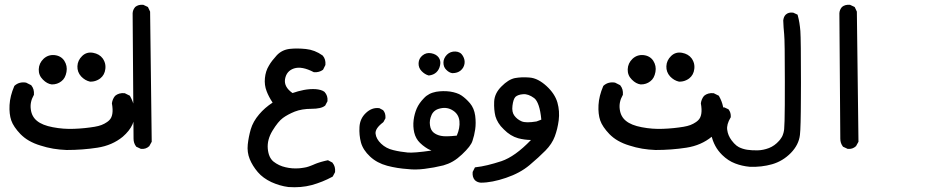

<svg xmlns="http://www.w3.org/2000/svg" viewBox="-20 -457 4040 815"><path d="M262.7 179.7Q233.9 178.7 206.1 174.1Q178.2 169.4 151.4 160.6Q138.2 156.7 126.2 151.6Q114.3 146.5 103.5 140.4Q92.8 134.3 83.7 127.2Q74.7 120.1 66.9 112.3Q37.1 81.1 27.8 54.2Q18.6 27.3 20.5 -11Q22.5 -49.3 40.5 -91.3L41 -92.3L42 -93.3Q61.5 -110.8 89.8 -106.4H90.8L91.3 -106L110.8 -96.2L112.3 -95.7L112.8 -94.7Q126 -79.1 124 -55.2V-53.7L123 -52.7Q106.4 -23.4 110.8 7.3Q114.7 38.1 137.2 56.2Q159.7 74.7 204.1 83Q249.5 91.8 294.9 89.8Q318.4 88.9 339.8 86.7Q361.3 84.5 381.8 81.1Q389.6 79.6 397 77.9Q404.3 76.2 410.6 73.7Q417 71.3 422.9 68.1Q428.7 64.9 433.8 61.5Q439 58.1 443.4 53.7Q464.4 34.2 455.1 -17.6V-18.6V-19Q457.5 -36.6 468.3 -49.8L468.8 -50.3Q484.4 -63.5 508.3 -61.5H509.3L510.3 -61L529.8 -51.3L531.7 -50.3L532.2 -48.8Q556.6 -5.9 550.8 40.5Q548.8 56.2 542.5 70.6Q536.1 85 525.6 98.1Q515.1 111.3 501 123.5Q479 141.6 452.1 153.3Q425.3 165 393.6 169.9Q330.6 179.7 262.7 179.7ZM199.7 -98.6Q179.7 -101.1 162.1 -119.1Q143.6 -137.2 144.5 -163.1Q145.5 -189 165 -207.5Q184.6 -225.6 211.4 -223.1Q225.1 -221.7 235.6 -215.6Q246.1 -209.5 252.9 -199.2Q259.8 -188.5 262.2 -176.5Q264.6 -164.6 262.2 -151.4Q259.8 -138.2 254.4 -128.2Q249 -118.2 240.2 -111.8Q223.6 -98.6 200.2 -98.6ZM362.3 -110.4Q351.6 -112.8 342 -118.4Q332.5 -124 324.2 -132.8Q307.6 -151.4 308.6 -176Q309.6 -200.7 328.6 -219.2Q347.7 -237.8 375 -232.9Q401.9 -228 416 -209Q420.4 -202.6 423.3 -195.6Q426.3 -188.5 427.2 -180.7Q428.2 -172.9 427.2 -164.6Q424.3 -138.7 405.3 -124Q399.4 -119.6 392.6 -116.5Q385.7 -113.3 378.4 -111.8Q371.1 -110.4 363.3 -110.4H362.8Z M576.7 174.3 560.1 166.5 558.6 166 557.6 164.6Q546.9 150.4 546.9 131.8L543 -400.4V-400.9Q543.9 -415.5 553.2 -426.3V-426.8L553.7 -427.2Q567.4 -438.5 587.4 -436.5H588.4L589.4 -436L606 -428.2L607.9 -427.2L608.9 -425.3L616.7 -408.7L617.2 -407.7V-406.2L624 143.6V145L623 146.5L614.3 162.1V163.1L613.3 163.6Q598.6 177.2 578.6 174.8H577.6Z M1204.1 336.9Q1185.5 334.5 1167.2 329.1Q1148.9 323.7 1131.8 315.9Q1114.3 307.6 1099.9 297.1Q1085.4 286.6 1074.2 273.4Q1051.8 247.1 1040 218.3Q1028.3 189.5 1031.7 156.2Q1035.2 124 1044.4 91.8Q1054.2 58.6 1080.1 28.3Q1103.5 0.5 1137.2 -21.5Q1120.6 -46.4 1111.8 -69.8Q1101.6 -95.7 1104.5 -125.5Q1107.4 -155.3 1121.1 -177.7Q1127.4 -189 1136 -200Q1144.5 -210.9 1154.8 -222.2Q1176.8 -245.6 1210 -249.5Q1241.2 -252.9 1278.3 -249Q1316.4 -245.1 1349.1 -221.7L1349.6 -221.2L1350.1 -220.7Q1356.9 -212.9 1359.6 -203.1Q1362.3 -193.4 1361.3 -182.1V-181.2L1360.8 -180.2L1352.1 -162.6L1351.1 -161.1L1350.1 -160.2Q1335 -149.4 1314 -150.4H1313L1311.5 -150.9Q1261.2 -177.2 1228 -166.5Q1195.8 -155.8 1189.9 -121.1Q1184.6 -87.9 1221.7 -62Q1245.1 -70.3 1270 -75.2Q1296.4 -80.1 1319.8 -78.6Q1331.5 -77.6 1340.8 -75Q1350.1 -72.3 1356.9 -67.4L1357.4 -66.9L1357.9 -66.4Q1372.1 -50.8 1370.1 -28.8V-27.3L1369.6 -26.4L1360.8 -9.8L1360.4 -8.8L1359.4 -8.3Q1343.8 4.9 1301.3 4.9Q1281.7 4.9 1264.2 7.8Q1246.6 10.7 1231.4 16.6Q1201.2 28.8 1180.7 43.9Q1160.6 58.6 1136.7 97.7Q1113.3 136.2 1116.7 174.3Q1120.1 211.9 1141.1 229Q1163.6 246.6 1191.9 252.9Q1220.2 259.8 1251 257.3Q1256.3 256.8 1261.2 256.1Q1266.1 255.4 1271 254.6Q1275.9 253.9 1280.8 252.7Q1285.6 251.5 1290.5 249.8Q1295.4 248 1300 246.3Q1304.7 244.6 1309.1 242.7Q1313.5 240.7 1317.6 239Q1321.8 237.3 1325.9 235.8Q1330.1 234.4 1334.5 232.9Q1338.9 231.4 1343.3 230.2Q1347.7 229 1352.1 227.8Q1356.4 226.6 1360.8 225.6Q1365.2 224.6 1370.1 223.6L1372.1 223.1L1374 224.1L1390.6 232.9L1391.6 233.9L1392.1 234.9Q1404.3 250 1402.3 272V273.4L1401.9 274.4L1393.1 291L1392.1 292.5L1390.6 293.5Q1349.1 315.9 1303.2 328.6Q1257.3 340.8 1204.6 336.9Z M1711.4 260.7Q1666 257.8 1623.5 246.6Q1580.1 234.9 1550.8 207.5Q1521 179.7 1512.2 147.9Q1503.9 116.7 1505.9 82Q1507.8 46.4 1533.2 22.5Q1558.6 -1.5 1588.4 2H1589.8L1590.8 2.4L1605.5 10.3L1606.4 10.7L1606.9 11.7Q1617.2 23.4 1616.2 43.5V44.4L1615.7 45.9L1607.9 60.5L1606.9 61.5L1606 62.5Q1571.8 88.4 1574.2 110.4Q1576.7 132.8 1597.7 152.8Q1619.1 173.3 1649.4 180.2Q1665 184.1 1680.4 186.5Q1695.8 189 1710.4 190.4Q1736.3 192.9 1811.5 182.1Q1804.2 178.7 1796.9 175.3Q1791 171.9 1785.4 168Q1779.8 164.1 1773.9 159.4Q1768.1 154.8 1762.7 149.4Q1744.6 131.8 1738.3 105.5Q1732.4 79.6 1735.8 52.2Q1739.3 25.9 1749 3.4Q1758.8 -19 1779.3 -40Q1784.7 -45.9 1790.5 -50.3Q1796.4 -54.7 1803 -58.1Q1809.6 -61.5 1816.7 -63.7Q1823.7 -65.9 1831.1 -67.4Q1860.4 -72.3 1890.1 -68.4Q1897.5 -67.4 1904.3 -65.7Q1911.1 -64 1917.2 -62Q1923.3 -60.1 1929 -57.4Q1934.6 -54.7 1939.5 -51.3Q1958 -38.6 1975.1 -18.6Q1992.7 2.4 1997.1 34.2Q2001 65.4 1997.1 92.3Q1993.2 118.7 1985.8 140.1Q1982.4 151.9 1971.2 166.3Q1960 180.7 1940.9 198.7Q1931.6 207.5 1922.1 214.8Q1912.6 222.2 1902.6 228Q1892.6 233.9 1882.3 238Q1872.1 242.2 1861.8 245.1Q1841.8 250 1821.8 253.7Q1801.8 257.3 1781.7 259.8Q1742.7 264.6 1711.4 260.7ZM1918.9 118.7Q1933.1 86.4 1930.2 57.1Q1927.2 27.8 1902.8 12.2Q1878.9 -3.4 1850.1 2.9Q1835.4 5.9 1826.2 12.9Q1816.9 20 1812 30.8Q1801.8 53.7 1805.2 74.7Q1806.6 85.4 1810.5 93Q1814.5 100.6 1820.3 105.5Q1826.2 110.4 1834 114Q1841.8 117.7 1851.6 119.6Q1869.6 124 1918.9 118.7ZM1799.3 -136.7Q1783.2 -141.1 1769.5 -155.3Q1755.9 -169.4 1756.8 -189.2Q1757.8 -209 1773.4 -221.7Q1789.6 -234.9 1810.5 -231Q1831.5 -227.1 1841.8 -213.4Q1852.1 -199.7 1848.1 -180.2Q1844.2 -161.1 1832 -149.9Q1826.2 -144.5 1818.4 -141.1Q1810.5 -137.7 1801.3 -136.7H1800.3ZM1899.4 -146.5Q1885.7 -148.9 1874.5 -160.6Q1868.2 -166.5 1865.2 -174.3Q1862.3 -182.1 1862.3 -191.4Q1862.3 -200.7 1866.2 -209.2Q1870.1 -217.8 1877.4 -225.1Q1892.1 -239.3 1913.6 -238.3Q1923.8 -237.8 1931.9 -233.2Q1939.9 -228.5 1944.8 -219.7Q1954.6 -203.1 1951.7 -186Q1948.7 -168.9 1935.3 -157.7Q1921.9 -146.5 1900.4 -146.5H1899.9Z M2021 318.4Q2006.3 317.4 1996.1 308.1L1995.6 307.6Q1989.7 300.8 1987.5 292.2Q1985.4 283.7 1986.3 273.9V272.9L1986.8 272L1994.6 256.3L1996.1 253.4L1999.5 252.9Q2022.5 250.5 2049.8 243.9Q2077.1 237.3 2108.4 227.1Q2166.5 207.5 2233.9 137.2Q2205.6 136.7 2179.7 129.9Q2146.5 120.6 2118.7 92.3Q2111.3 85.4 2105.7 78.6Q2100.1 71.8 2095.7 64.7Q2091.3 57.6 2088.1 50.5Q2085 43.5 2083 36.6Q2076.2 9.3 2077.6 -25.4Q2079.1 -61 2108.9 -90.3Q2137.7 -119.6 2165.5 -125.5Q2178.7 -127.9 2194.3 -128.7Q2210 -129.4 2227.5 -127.9Q2246.1 -126.5 2264.2 -117.2Q2282.2 -107.9 2299.8 -91.8Q2335.4 -59.1 2346.2 -21.5Q2356.4 15.1 2351.6 53.7Q2349.1 72.3 2345 89.4Q2340.8 106.4 2335 122.1Q2323.2 153.8 2295.4 182.1Q2267.6 210.4 2228 243.7Q2187.5 277.8 2127.9 297.9Q2098.1 308.1 2071.5 313.2Q2044.9 318.4 2021.5 318.4ZM2257.3 58.6 2277.8 50.8Q2274.4 14.2 2266.6 -8.8Q2258.8 -31.7 2247.6 -40.5Q2234.9 -49.8 2223.1 -54Q2211.4 -58.1 2200.2 -57.1Q2188.5 -56.2 2180.7 -53.2Q2172.9 -50.3 2168 -45.9Q2158.7 -36.1 2155.3 -8.3Q2151.9 19 2163.6 34.2Q2169.4 42 2177.2 48.1Q2185.1 54.2 2194.3 58.1Q2212.4 65.9 2257.3 58.6Z M2762.7 179.7Q2733.9 178.7 2706.1 174.1Q2678.2 169.4 2651.4 160.6Q2638.2 156.7 2626.2 151.6Q2614.3 146.5 2603.5 140.4Q2592.8 134.3 2583.7 127.2Q2574.7 120.1 2566.9 112.3Q2537.1 81.1 2527.8 54.2Q2518.6 27.3 2520.5 -11Q2522.5 -49.3 2540.5 -91.3L2541 -92.3L2542 -93.3Q2561.5 -110.8 2589.8 -106.4H2590.8L2591.3 -106L2610.8 -96.2L2612.3 -95.7L2612.8 -94.7Q2626 -79.1 2624 -55.2V-53.7L2623 -52.7Q2606.4 -23.4 2610.8 7.3Q2614.7 38.1 2637.2 56.2Q2659.7 74.7 2704.1 83Q2749.5 91.8 2794.9 89.8Q2818.4 88.9 2839.8 86.7Q2861.3 84.5 2881.8 81.1Q2889.6 79.6 2897 77.9Q2904.3 76.2 2910.6 73.7Q2917 71.3 2922.9 68.1Q2928.7 64.9 2933.8 61.5Q2939 58.1 2943.4 53.7Q2964.4 34.2 2955.1 -17.6V-18.6V-19Q2957.5 -36.6 2968.3 -49.8L2968.8 -50.3Q2984.4 -63.5 3008.3 -61.5H3009.3L3010.3 -61L3029.8 -51.3L3031.7 -50.3L3032.2 -48.8Q3056.6 -5.9 3050.8 40.5Q3048.8 56.2 3042.5 70.6Q3036.1 85 3025.6 98.1Q3015.1 111.3 3001 123.5Q2979 141.6 2952.1 153.3Q2925.3 165 2893.6 169.9Q2830.6 179.7 2762.7 179.7ZM2699.7 -98.6Q2679.7 -101.1 2662.1 -119.1Q2643.6 -137.2 2644.5 -163.1Q2645.5 -189 2665 -207.5Q2684.6 -225.6 2711.4 -223.1Q2725.1 -221.7 2735.6 -215.6Q2746.1 -209.5 2752.9 -199.2Q2759.8 -188.5 2762.2 -176.5Q2764.6 -164.6 2762.2 -151.4Q2759.8 -138.2 2754.4 -128.2Q2749 -118.2 2740.2 -111.8Q2723.6 -98.6 2700.2 -98.6ZM2862.3 -110.4Q2851.6 -112.8 2842 -118.4Q2832.5 -124 2824.2 -132.8Q2807.6 -151.4 2808.6 -176Q2809.6 -200.7 2828.6 -219.2Q2847.7 -237.8 2875 -232.9Q2901.9 -228 2916 -209Q2920.4 -202.6 2923.3 -195.6Q2926.3 -188.5 2927.2 -180.7Q2928.2 -172.9 2927.2 -164.6Q2924.3 -138.7 2905.3 -124Q2899.4 -119.6 2892.6 -116.5Q2885.7 -113.3 2878.4 -111.8Q2871.1 -110.4 2863.3 -110.4H2862.8Z M3162.6 251Q3129.4 248 3100.6 236.8Q3070.8 225.6 3045.4 200.7Q3036.6 191.9 3029.3 182.4Q3022 172.9 3016.4 162.4Q3010.7 151.9 3006.3 140.1Q2993.2 105.5 2995.1 69.8Q2997.1 33.7 3020 9.8L3020.5 9.3Q3034.2 -3.4 3054.2 -1H3055.2L3056.2 -0.5L3070.8 6.3L3072.3 6.8L3072.8 7.8Q3083 20.5 3082 39.6V41L3081.1 42Q3063.5 71.8 3066.9 94.2Q3069.8 117.7 3085.4 138.7Q3090.3 145.5 3095.7 151.1Q3101.1 156.7 3106.2 160.9Q3111.3 165 3116.2 167.5Q3132.8 175.8 3151.9 178.7Q3171.4 181.6 3195.8 181.2Q3219.7 180.7 3244.1 171.4Q3268.1 162.1 3287.1 140.6Q3289.6 138.2 3291.5 135.3Q3293.5 132.3 3295.4 129.6Q3297.4 127 3299.1 124Q3300.8 121.1 3302 117.9Q3303.2 114.7 3304.2 111.6Q3305.2 108.4 3306.2 105Q3307.1 101.6 3307.6 98.1Q3308.1 94.7 3308.6 91.3Q3309.6 81.5 3310.3 55.7Q3311 29.8 3311.3 -12.2Q3311.5 -54.2 3311.5 -111.3Q3311.5 -196.8 3310.8 -247.6Q3310.1 -298.3 3308.6 -312Q3305.7 -340.3 3304.7 -370.1V-370.6Q3305.2 -373.5 3305.7 -376Q3306.2 -378.4 3306.9 -380.9Q3307.6 -383.3 3308.8 -385.7Q3310.1 -388.2 3311.5 -390.4Q3313 -392.6 3314.9 -394.5L3315.4 -395Q3327.1 -405.8 3346.2 -403.3H3347.2L3348.1 -402.8L3362.8 -396L3365.2 -395L3366.2 -392.1Q3370.6 -376.5 3373.3 -359.6Q3376 -342.8 3377.4 -325.2Q3379.9 -290 3379.9 -106.9Q3379.9 -70.3 3379.6 -39.6Q3379.4 -8.8 3379.2 16.6Q3378.9 42 3378.4 61.3Q3377.9 80.6 3377.2 94.5Q3376.5 108.4 3375.5 116.2Q3370.6 157.7 3336.9 192.4Q3302.7 227.1 3257.3 240.2Q3212.4 252.9 3163.1 251Z M3576.7 174.3 3560.1 166.5 3558.6 166 3557.6 164.6Q3546.9 150.4 3546.9 131.8L3543 -400.4V-400.9Q3543.9 -415.5 3553.2 -426.3V-426.8L3553.7 -427.2Q3567.4 -438.5 3587.4 -436.5H3588.4L3589.4 -436L3606 -428.2L3607.9 -427.2L3608.9 -425.3L3616.7 -408.7L3617.2 -407.7V-406.2L3624 143.6V145L3623 146.5L3614.3 162.1V163.1L3613.3 163.6Q3598.6 177.2 3578.6 174.8H3577.6Z"/></svg>

Font: NaikaiFont
Style: SemiBold
Weight: 600
Version: Version 1.89